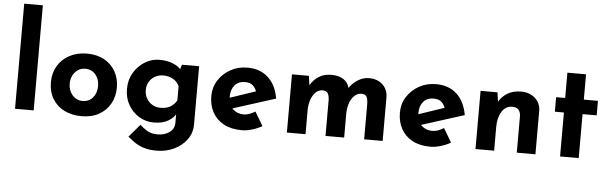

<svg xmlns="http://www.w3.org/2000/svg" viewBox="-57 -1002 4559 1436"><g transform="rotate(5 2222.5 -284.5)"><path d="M72 -789H212V0H72Z M322 -224Q322 -291 353.5 -344Q385 -397 442 -427.5Q499 -458 573 -458Q648 -458 703 -427.5Q758 -397 787.5 -344Q817 -291 817 -224Q817 -157 787.5 -103.5Q758 -50 703 -19Q648 12 571 12Q499 12 442.5 -16Q386 -44 354 -97Q322 -150 322 -224ZM463 -223Q463 -189 477 -161.5Q491 -134 515 -118Q539 -102 569 -102Q618 -102 647 -136.5Q676 -171 676 -223Q676 -275 647 -309.5Q618 -344 569 -344Q539 -344 515 -328Q491 -312 477 -285Q463 -258 463 -223Z M1153 220Q1094 220 1053.5 206Q1013 192 985 172Q957 152 935 134L1017 38Q1040 59 1070.5 78.5Q1101 98 1151 98Q1201 98 1238.5 72.5Q1276 47 1276 -2V-98L1281 -73Q1265 -39 1223 -13.5Q1181 12 1113 12Q1054 12 1003.5 -18.5Q953 -49 923 -101.5Q893 -154 893 -221Q893 -290 925 -343.5Q957 -397 1008 -428Q1059 -459 1116 -459Q1173 -459 1214.5 -442.5Q1256 -426 1277 -402L1272 -389L1287 -437H1416V0Q1416 64 1380 113.5Q1344 163 1284.5 191.5Q1225 220 1153 220ZM1034 -225Q1034 -190 1050 -162Q1066 -134 1093.5 -118Q1121 -102 1155 -102Q1198 -102 1227.5 -118.5Q1257 -135 1276 -168V-275Q1262 -307 1230 -326Q1198 -345 1155 -345Q1121 -345 1093.5 -329.5Q1066 -314 1050 -287Q1034 -260 1034 -225Z M1775 12Q1695 12 1639.5 -18Q1584 -48 1555 -101Q1526 -154 1526 -223Q1526 -289 1560 -342Q1594 -395 1651 -426.5Q1708 -458 1778 -458Q1872 -458 1932.5 -403.5Q1993 -349 2011 -246L1671 -138L1640 -214L1886 -297L1857 -284Q1849 -310 1828.5 -329.5Q1808 -349 1767 -349Q1720 -349 1692 -317Q1664 -285 1664 -231Q1664 -170 1697 -138.5Q1730 -107 1778 -107Q1801 -107 1822.5 -115Q1844 -123 1865 -136L1927 -32Q1892 -12 1851.5 0Q1811 12 1775 12Z M2240 -437 2251 -360 2249 -366Q2275 -410 2314 -434.5Q2353 -459 2408 -459Q2461 -459 2497 -437Q2533 -415 2544 -369L2539 -368Q2567 -409 2606.5 -434Q2646 -459 2689 -459Q2754 -459 2792.5 -422.5Q2831 -386 2832 -328V0H2693V-270Q2692 -299 2684 -317.5Q2676 -336 2647 -338Q2613 -338 2589.5 -314.5Q2566 -291 2554.5 -254.5Q2543 -218 2543 -179V0H2403V-270Q2402 -299 2392.5 -317.5Q2383 -336 2354 -338Q2321 -338 2298.5 -314.5Q2276 -291 2264.5 -255Q2253 -219 2253 -181V0H2113V-437Z M3191 12Q3111 12 3055.5 -18Q3000 -48 2971 -101Q2942 -154 2942 -223Q2942 -289 2976 -342Q3010 -395 3067 -426.5Q3124 -458 3194 -458Q3288 -458 3348.5 -403.5Q3409 -349 3427 -246L3087 -138L3056 -214L3302 -297L3273 -284Q3265 -310 3244.5 -329.5Q3224 -349 3183 -349Q3136 -349 3108 -317Q3080 -285 3080 -231Q3080 -170 3113 -138.5Q3146 -107 3194 -107Q3217 -107 3238.5 -115Q3260 -123 3281 -136L3343 -32Q3308 -12 3267.5 0Q3227 12 3191 12Z M3656 -437 3667 -359 3665 -366Q3688 -407 3730 -432.5Q3772 -458 3833 -458Q3895 -458 3936.5 -421.5Q3978 -385 3979 -327V0H3839V-275Q3838 -304 3823.5 -321.5Q3809 -339 3775 -339Q3726 -339 3697.5 -293.5Q3669 -248 3669 -178V0H3529V-437Z M4164 -629H4304V-439H4410V-330H4304V0H4164V-330H4096V-439H4164Z"/></g></svg>

Font: Reem Kufi Fun
Style: Bold
Weight: 700
Designer: Khaled Hosny
Version: Version 1.005